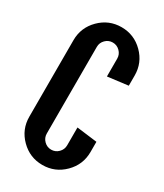

<svg xmlns="http://www.w3.org/2000/svg" viewBox="-169 -728 680 796"><g transform="rotate(30 171.0 -329.5)"><path d="M170.9 -73.2Q190.9 -73.2 205.3 -87.6Q219.7 -102.1 219.7 -122.1V-207.5L317.4 -195.3V-146.5Q317.4 -85.9 274.4 -43Q231.4 0 170.9 0Q110.4 0 67.4 -43Q24.4 -85.9 24.4 -146.5V-512.7Q24.4 -573.2 67.4 -616.2Q110.4 -659.2 170.9 -659.2Q231.4 -659.2 274.4 -616.2Q317.4 -573.2 317.4 -512.7V-463.9L219.7 -451.7V-537.1Q219.7 -557.1 205.3 -571.5Q190.9 -585.9 170.9 -585.9Q150.9 -585.9 136.5 -571.5Q122.1 -557.1 122.1 -537.1V-122.1Q122.1 -102.1 136.5 -87.6Q150.9 -73.2 170.9 -73.2Z"/></g></svg>

Font: Alegre Sans
Style: Regular
Weight: 400
Width: 3
Designer: GrandChaos9000
Version: Version 1.2.6 - August 1, 2014